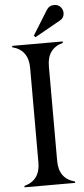

<svg xmlns="http://www.w3.org/2000/svg" viewBox="-62 -963 435 997"><g transform="rotate(-5 156.0 -465.0)"><path d="M259.8 -929.7Q280.8 -929.7 293 -916Q305.2 -902.3 305.2 -884.3Q305.2 -859.4 284.2 -847.7Q284.2 -847.7 148.9 -771.5L141.1 -780.3L220.2 -907.7Q233.9 -929.7 259.8 -929.7ZM24.4 0V-7.3Q107.4 -29.3 107.4 -122.1V-615.2Q107.4 -708.5 24.4 -730V-737.3H288.1V-730Q205.1 -708 205.1 -615.2V-122.1Q205.1 -28.8 288.1 -7.3V0Z"/></g></svg>

Font: Modern Antiqua
Style: Book
Weight: 400
Designer: Wojciech Kalinowski "wmk69" (wmk69@o2.pl)
Foundry: Wojciech Kalinowski "wmk69" (wmk69@o2.pl)
Version: Version 3.1.0; 2021-05-28